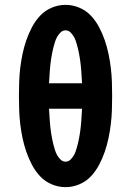

<svg xmlns="http://www.w3.org/2000/svg" viewBox="-20 -763 540 791"><path d="M250 8Q221 8 193.5 -3.5Q166 -15 146 -36Q126 -57 112 -83.5Q98 -110 88.5 -137.5Q79 -165 73 -193.5Q67 -222 63.5 -251Q60 -280 59 -309Q58 -338 58 -368Q58 -397 59 -426Q60 -455 63.5 -484Q67 -513 73 -541.5Q79 -570 88.5 -597.5Q98 -625 112 -651.5Q126 -678 146 -699Q166 -720 193.5 -731.5Q221 -743 250 -743Q279 -743 306.5 -731.5Q334 -720 354 -699Q374 -678 388 -651.5Q402 -625 411.5 -597.5Q421 -570 427 -541.5Q433 -513 436.5 -484Q440 -455 441 -426Q442 -397 442 -368Q442 -338 441 -309Q440 -280 436.5 -251Q433 -222 427 -193.5Q421 -165 411.5 -137.5Q402 -110 388 -83.5Q374 -57 354 -36Q334 -15 306.5 -3.5Q279 8 250 8ZM182 -420H318Q317 -432 316.5 -444Q316 -456 315 -468Q314 -480 313 -492Q312 -504 310 -516Q308 -528 306 -540Q304 -552 301 -563.5Q298 -575 294.5 -587Q291 -599 285.5 -609.5Q280 -620 271 -629Q262 -638 250 -638Q238 -638 229 -629Q220 -620 214.5 -609.5Q209 -599 205.5 -587Q202 -575 199 -563.5Q196 -552 194 -540Q192 -528 190 -516Q188 -504 187 -492Q186 -480 185 -468Q184 -456 183.5 -444Q183 -432 182 -420ZM250 -97Q262 -97 271 -106Q280 -115 285.5 -125.5Q291 -136 294.5 -148Q298 -160 301 -171.5Q304 -183 306 -195Q308 -207 310 -219Q312 -231 313 -243Q314 -255 315 -267Q316 -279 316.5 -291Q317 -303 318 -315H182Q183 -303 183.5 -291Q184 -279 185 -267Q186 -255 187 -243Q188 -231 190 -219Q192 -207 194 -195Q196 -183 199 -171.5Q202 -160 205.5 -148Q209 -136 214.5 -125.5Q220 -115 229 -106Q238 -97 250 -97Z"/></svg>

Font: Iosevka SS18 Extrabold
Style: Regular
Weight: 800
Monospace: yes
Designer: Belleve Invis
Foundry: Belleve Invis
Version: Version 25.1.1; ttfautohint (v1.8.4)